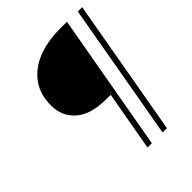

<svg xmlns="http://www.w3.org/2000/svg" viewBox="-202 -824 937 937"><g transform="rotate(-45 266.5 -356.0)"><path d="M78 -478Q78 -555 116 -607Q154 -659 220 -685.5Q286 -712 371 -712H422L296 0H266L321 -309H294Q185 -309 131.5 -356Q78 -403 78 -478ZM495 -710H525L400 0H370Z"/></g></svg>

Font: Livvic Thin
Style: Italic
Weight: 250
Italic angle: -10°
Designer: Jacques Le Bailly, Baron von Fonthausen
Version: Version 1.001; ttfautohint (v1.8.2)